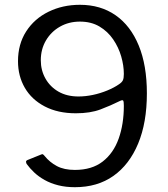

<svg xmlns="http://www.w3.org/2000/svg" viewBox="-20 -771 698 800"><path d="M292 9Q254 9 222.5 1Q191 -7 166 -21Q141 -35 122.5 -52.5Q104 -70 91 -88Q89 -92 88.5 -96.5Q88 -101 94 -104L151 -127Q156 -130 159.5 -127.5Q163 -125 166 -121Q187 -95 217 -79Q247 -63 292 -63Q363 -63 408 -98Q453 -133 474.5 -193.5Q496 -254 496 -330Q496 -347 493.5 -351.5Q491 -356 479 -350Q441 -331 398.5 -315Q356 -299 296 -299Q221 -299 166.5 -327.5Q112 -356 83.5 -405Q55 -454 55 -516Q55 -587 89 -640Q123 -693 182 -722Q241 -751 313 -751Q399 -751 461.5 -707.5Q524 -664 558 -581.5Q592 -499 592 -382Q592 -260 555.5 -172.5Q519 -85 452.5 -38Q386 9 292 9ZM307 -369Q336 -369 367 -375.5Q398 -382 427 -394Q456 -406 476 -420Q488 -428 492 -436.5Q496 -445 496 -463Q496 -498 485 -536Q474 -574 451.5 -607Q429 -640 394.5 -660.5Q360 -681 313 -681Q267 -681 230 -660Q193 -639 171.5 -602.5Q150 -566 150 -520Q150 -478 169.5 -443.5Q189 -409 224 -389Q259 -369 307 -369Z"/></svg>

Font: Libre Franklin
Style: Regular
Weight: 400
Designer: Pablo Impallari, Rodrigo Fuenzalida, Nhung Nguyen
Foundry: Impallari Type
Version: Version 3.000